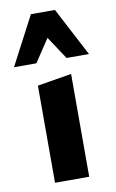

<svg xmlns="http://www.w3.org/2000/svg" viewBox="-98 -756 483 802"><g transform="rotate(-10 143.0 -355.5)"><path d="M69 0V-412L214 -436V0ZM207 -505 119 -638 92 -711H194L302 -505ZM-16 -505 92 -711H194L168 -639L79 -505Z"/></g></svg>

Font: Ysabeau Office ExtraBold
Style: Regular
Weight: 800
Designer: Christian Thalmann (Catharsis Fonts)
Version: Version 2.001;gftools[0.9.30]; featfreeze: tnum,lnum,ss02